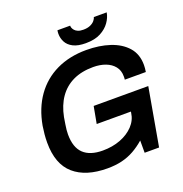

<svg xmlns="http://www.w3.org/2000/svg" viewBox="-152 -1003 1098 1150"><g transform="rotate(-20 397.0 -428.0)"><path d="M339 12Q202 12 126.5 -53.5Q51 -119 51 -256Q51 -283 53.5 -309.5Q56 -336 60 -361Q79 -467 132.5 -542.5Q186 -618 269.5 -658Q353 -698 460 -698Q543 -698 609.5 -676Q676 -654 715.5 -609.5Q755 -565 755 -496Q755 -486 754 -475Q753 -464 751 -452H617Q618 -458 618 -463.5Q618 -469 618 -474Q618 -511 597.5 -536.5Q577 -562 542.5 -575Q508 -588 464 -588Q390 -588 335.5 -562Q281 -536 246.5 -486.5Q212 -437 198 -366Q194 -341 191 -322.5Q188 -304 186.5 -289Q185 -274 185 -260Q185 -177 226.5 -137.5Q268 -98 349 -98Q411 -98 462 -117.5Q513 -137 546 -172Q579 -207 585 -253L586 -260H368L388 -368H736L671 0H579V-78Q546 -49 509.5 -28.5Q473 -8 431.5 2Q390 12 339 12ZM473 -737Q423 -737 393 -752.5Q363 -768 350 -793Q337 -818 337 -846Q337 -851 337.5 -857Q338 -863 339 -868H420Q420 -865 420.5 -861.5Q421 -858 422 -855Q425 -846 432.5 -837.5Q440 -829 453 -823.5Q466 -818 487 -818Q513 -818 531 -826Q549 -834 559 -846Q569 -858 571 -868H653Q648 -837 627 -807Q606 -777 568.5 -757Q531 -737 473 -737Z"/></g></svg>

Font: Archivo Variable SemiBold
Style: Italic
Weight: 600
Italic angle: -10°
Designer: Hector Gatti
Foundry: Omnibus-Type
Version: Version 2.001